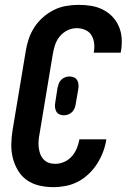

<svg xmlns="http://www.w3.org/2000/svg" viewBox="-20 -763 540 791"><path d="M200 8Q170 8 142 1.5Q114 -5 91.5 -20.5Q69 -36 54.5 -60Q40 -84 33 -111.5Q26 -139 26.5 -168.5Q27 -198 32 -228L86 -552Q90 -578 98.5 -603Q107 -628 121.5 -650.5Q136 -673 157 -691.5Q178 -710 202 -722Q226 -734 252.5 -738.5Q279 -743 304 -743Q330 -743 355 -739Q380 -735 402.5 -724Q425 -713 442 -695.5Q459 -678 469 -655.5Q479 -633 481 -607.5Q483 -582 479 -555L477 -546H366L367 -551Q370 -569 367.5 -587Q365 -605 356 -619Q347 -633 330.5 -640Q314 -647 296 -647Q276 -647 257 -637.5Q238 -628 225 -611.5Q212 -595 206 -575.5Q200 -556 197 -537L143 -212Q140 -198 139 -183.5Q138 -169 139.5 -155.5Q141 -142 145.5 -129.5Q150 -117 159 -107Q168 -97 180.5 -92.5Q193 -88 208 -88Q226 -88 244.5 -96Q263 -104 276 -119Q289 -134 296.5 -152Q304 -170 307 -188V-189H418V-188Q414 -162 404.5 -137Q395 -112 380.5 -89Q366 -66 345.5 -46.5Q325 -27 301 -14.5Q277 -2 251 3Q225 8 200 8ZM243 -288Q233 -288 224.5 -292Q216 -296 211.5 -304.5Q207 -313 206.5 -323Q206 -333 208 -343L217 -401Q219 -410 222 -418.5Q225 -427 232 -434Q239 -441 248 -444.5Q257 -448 266 -448Q276 -448 285 -444Q294 -440 298.5 -431.5Q303 -423 303.5 -413Q304 -403 302 -393L292 -335Q291 -326 287.5 -317.5Q284 -309 277.5 -302Q271 -295 261.5 -291.5Q252 -288 243 -288Z"/></svg>

Font: Iosevka Oblique
Style: Bold
Weight: 700
Italic angle: -9°
Monospace: yes
Designer: Belleve Invis
Foundry: Belleve Invis
Version: Version 32.5.0; ttfautohint (v1.8.4)